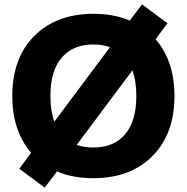

<svg xmlns="http://www.w3.org/2000/svg" viewBox="-20 -803 852 876"><path d="M240 -21 184 53 68 -33 122 -106Q36 -206 36 -365Q36 -538 136.5 -639Q237 -740 406 -740Q501 -740 572 -709L628 -783L744 -697L690 -624Q776 -524 776 -365Q776 -192 675.5 -91Q575 10 406 10Q311 10 240 -21ZM330 -142Q365 -130 406 -130Q499 -130 550.5 -190Q602 -250 602 -365Q602 -434 584 -482ZM228 -248 482 -588Q448 -600 406 -600Q313 -600 261.5 -540Q210 -480 210 -365Q210 -296 228 -248Z"/></svg>

Font: Mplus 1p ExtraBold
Style: Regular
Weight: 800
Version: Version 1.061